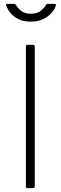

<svg xmlns="http://www.w3.org/2000/svg" viewBox="-20 -974 314 994"><path d="M151 -742Q160 -742 160 -732V-12Q160 -5 158 -2.5Q156 0 148 0H125Q118 0 116 -2Q114 -4 114 -10V-732Q114 -742 123 -742ZM262 -954Q272 -954 269 -945Q265 -929 249 -909.5Q233 -890 205.5 -876Q178 -862 138 -862Q100 -862 74 -875.5Q48 -889 33 -908.5Q18 -928 12 -946Q11 -948 11.5 -951Q12 -954 16 -954H51Q56 -954 58 -952.5Q60 -951 63 -947Q68 -941 76 -930.5Q84 -920 99 -911.5Q114 -903 138 -903Q173 -903 191.5 -918.5Q210 -934 218 -948Q220 -952 222 -953Q224 -954 227 -954Z"/></svg>

Font: Libre Franklin Thin Thin
Style: Regular
Weight: 250
Version: Version 3.000